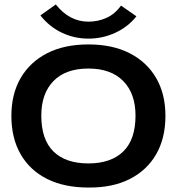

<svg xmlns="http://www.w3.org/2000/svg" viewBox="-20 -829 790 860"><path d="M376 11Q268 11 191 -27.5Q114 -66 72.5 -138Q31 -210 31 -310Q31 -408 72.5 -479.5Q114 -551 191 -590.5Q268 -630 376 -630Q484 -630 561 -590.5Q638 -551 679.5 -479.5Q721 -408 721 -310Q721 -210 679.5 -138Q638 -66 561 -27Q484 12 376 11ZM376 -97Q477 -97 532 -150.5Q587 -204 587 -311Q587 -410 532 -466Q477 -522 376 -522Q274 -522 219.5 -466Q165 -410 165 -311Q165 -204 219.5 -150.5Q274 -97 376 -97ZM522 -804 591 -756Q554 -709 497 -682.5Q440 -656 376 -656Q312 -656 256 -683Q200 -710 161 -760L230 -809Q291 -732 376 -732Q419 -732 457 -749Q495 -766 522 -804Z"/></svg>

Font: Inconsolata ExtraExpanded ExtraBold
Style: Regular
Weight: 800
Width: 8
Monospace: yes
Designer: Raph Levien, Cyreal, Brenton Simpson
Foundry: Raph Levien, Cyreal, Google
Version: Version 3.001; ttfautohint (v1.8.2.53-6de2)